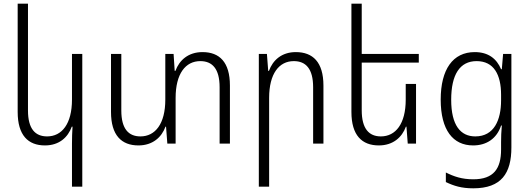

<svg xmlns="http://www.w3.org/2000/svg" viewBox="-20 -780 2878 1043"><path d="M427 234V-487H371V-239C371 -107 316 -39 236 -39C172 -39 132 -79 132 -180V-760H76V-172C76 -45 133 10 224 10C302 10 349 -34 370 -92H374C372 -60 371 -31 371 1V234Z M1080 -497C1003 -497 954 -453 933 -395H929L923 -487H878V-239C878 -107 823 -39 743 -39C679 -39 639 -79 639 -180V-487H583V-172C583 -45 640 10 732 10C809 10 858 -34 879 -92H882L889 0H934V-248C934 -380 988 -448 1068 -448C1133 -448 1173 -407 1173 -306V0H1229V-315C1229 -443 1172 -497 1080 -497Z M1386 234H1442V-248C1442 -380 1496 -448 1576 -448C1641 -448 1681 -407 1681 -306V0H1737V-315C1737 -443 1679 -497 1587 -497C1510 -497 1462 -453 1441 -395H1437L1430 -487H1386Z M2240 -324H2184V-239C2184 -107 2129 -39 2049 -39C1985 -39 1945 -80 1945 -181V-440H2255V-487H1945V-760H1889V-172C1889 -45 1946 10 2038 10C2115 10 2164 -34 2185 -92H2188L2195 0H2240Z M2551 243C2704 243 2758 161 2758 21V-487H2713L2706 -404H2702C2678 -461 2633 -497 2559 -497C2440 -497 2374 -403 2374 -239C2374 -73 2441 10 2550 10C2624 10 2679 -28 2702 -98H2706C2703 -63 2702 -37 2702 -8V32C2702 136 2662 194 2551 194C2489 194 2446 179 2402 157V209C2446 230 2487 243 2551 243ZM2562 -39C2482 -39 2431 -99 2431 -238C2431 -375 2478 -448 2569 -448C2663 -448 2702 -374 2702 -265V-235C2702 -128 2664 -39 2562 -39Z"/></svg>

Font: Noto Sans Armenian SemiCondensed Light
Style: Regular
Weight: 300
Width: 4
Designer: Monotype Design Team
Foundry: Monotype Imaging Inc.
Version: Version 2.008